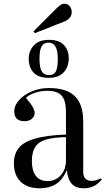

<svg xmlns="http://www.w3.org/2000/svg" viewBox="-20 -1002 569 1036"><path d="M194 14Q128 14 91.5 -21.5Q55 -57 55 -121Q55 -171 81 -203.5Q107 -236 168.5 -254Q230 -272 336 -276V-398Q336 -460 312.5 -486Q289 -512 236 -512Q202 -512 169.5 -501.5Q137 -491 120 -474Q146 -444 156.5 -424.5Q167 -405 167 -392Q167 -375 152.5 -361.5Q138 -348 112 -348Q57 -348 57 -401Q57 -433 83 -462Q109 -491 152 -509Q195 -527 244 -527Q339 -527 384 -483Q429 -439 429 -347V-77Q429 -49 441.5 -37.5Q454 -26 473 -26Q498 -26 524 -40L529 -33Q506 -6 482 4Q458 14 434 14Q389 14 367 -10.5Q345 -35 341 -84Q316 -29 280 -7.5Q244 14 194 14ZM236 -25Q280 -25 308 -56.5Q336 -88 336 -138V-262Q269 -261 228.5 -249Q188 -237 170 -209Q152 -181 152 -132Q152 -81 173.5 -53Q195 -25 236 -25ZM243 -582Q187 -582 161 -610.5Q135 -639 135 -685Q135 -727 162.5 -757Q190 -787 245 -787Q298 -787 324.5 -759.5Q351 -732 351 -687Q351 -641 323.5 -611.5Q296 -582 243 -582ZM244 -597Q272 -597 282 -618Q292 -639 292 -685Q292 -772 242 -772Q215 -772 204 -750.5Q193 -729 193 -685Q193 -640 204.5 -618.5Q216 -597 244 -597ZM168 -823 161 -833 287 -959Q310 -982 327 -982Q346 -982 356.5 -968Q367 -954 367 -937Q367 -902 327 -886Z"/></svg>

Font: Display Regular
Style: Regular
Weight: 400
Designer: Latin by Veronika Burian and Jose Scaglione. Greek by Irene Vlachou. Cyrillic by Vera Evstafieva.
Foundry: TypeTogether
Version: Version 3.002